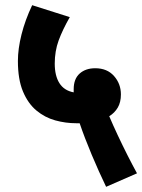

<svg xmlns="http://www.w3.org/2000/svg" viewBox="-20 -652 548 740"><path d="M389 68Q361 10 333.5 -55.5Q306 -121 287 -177Q281 -177 274 -177Q233 -177 193 -188Q153 -199 120.5 -226Q88 -253 68.5 -299.5Q49 -346 49 -417Q49 -464 63 -519.5Q77 -575 104 -632L249 -586Q221 -537 206 -496Q191 -455 191 -407Q191 -360 209 -331.5Q227 -303 264 -296Q264 -302 264 -308Q264 -348 287 -368.5Q310 -389 347 -389Q393 -389 419.5 -359Q446 -329 446 -288Q446 -258 434 -237.5Q422 -217 401 -204Q415 -171 433.5 -131.5Q452 -92 471.5 -53.5Q491 -15 508 16Z"/></svg>

Font: Noto Sans Condensed ExtraBold
Style: Regular
Weight: 800
Width: 3
Designer: Monotype Design Team
Foundry: Monotype Imaging Inc.
Version: Version 2.013; ttfautohint (v1.8.4.7-5d5b)